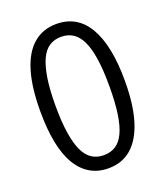

<svg xmlns="http://www.w3.org/2000/svg" viewBox="-136 -822 795 924"><g transform="rotate(-20 261.0 -359.5)"><path d="M261 10Q208 10 167.5 -14Q127 -38 99.5 -84.5Q72 -131 58.5 -200Q45 -269 45 -360Q45 -483 70 -565Q95 -647 143.5 -688Q192 -729 261 -729Q314 -729 354.5 -705.5Q395 -682 422.5 -635Q450 -588 464 -519Q478 -450 478 -360Q478 -237 452.5 -155Q427 -73 379 -31.5Q331 10 261 10ZM261 -57Q296 -57 322 -73.5Q348 -90 365 -126Q382 -162 390.5 -220Q399 -278 399 -360Q399 -442 390.5 -499.5Q382 -557 365 -593Q348 -629 322 -646Q296 -663 261 -663Q227 -663 201 -646.5Q175 -630 158 -593.5Q141 -557 132 -499.5Q123 -442 123 -360Q123 -278 132 -220Q141 -162 158 -126Q175 -90 201 -73.5Q227 -57 261 -57Z"/></g></svg>

Font: Mona Sans SemiCondensed
Style: Regular
Weight: 400
Width: 4
Designer: Deni Anggara
Foundry: GitHub
Version: Version 2.000